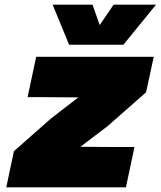

<svg xmlns="http://www.w3.org/2000/svg" viewBox="-20 -808 693 828"><path d="M7 0 40 -156 201 -298 318 -388 167 -389H99L136 -563H643L610 -410L444 -264L327 -175L478 -174H560L523 0ZM207 -788H379L410 -700L470 -788H653L512 -615H278Z"/></svg>

Font: Azeret Mono Thin Black
Style: Italic
Weight: 900
Italic angle: -12°
Version: Version 1.002